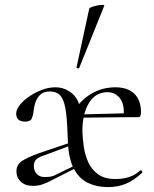

<svg xmlns="http://www.w3.org/2000/svg" viewBox="-20 -751 629 783"><path d="M420 12Q375 12 339 -5Q303 -22 281.5 -62.5Q260 -103 257 -170Q255 -241 250 -287Q245 -333 230.5 -355.5Q216 -378 183 -378Q159 -378 145 -365.5Q131 -353 124.5 -333Q118 -313 116 -291Q115 -281 109.5 -268Q104 -255 82 -255Q64 -255 55 -263.5Q46 -272 46 -287Q46 -304 60.5 -322.5Q75 -341 99 -357.5Q123 -374 151 -384.5Q179 -395 205 -395Q245 -395 275 -369Q305 -343 306 -299Q307 -286 309.5 -275.5Q312 -265 314 -251Q316 -237 316 -215Q317 -187 321.5 -154Q326 -121 339.5 -90.5Q353 -60 379.5 -40.5Q406 -21 451 -21Q482 -21 506.5 -29Q531 -37 552 -56Q555 -58 558.5 -53.5Q562 -49 559 -46Q526 -15 493 -1.5Q460 12 420 12ZM114 7Q83 7 65 -10Q47 -27 47 -52Q47 -79 69 -94Q91 -109 141 -127L283 -175L285 -164L159 -117Q137 -110 127.5 -100.5Q118 -91 118 -74Q118 -54 130 -41.5Q142 -29 162 -29Q172 -29 181.5 -30Q191 -31 201 -35L297 -82L298 -70L201 -21Q171 -5 153 1Q135 7 114 7ZM295 -271 294 -284 496 -289V-273ZM316 -215 282 -299Q309 -343 353 -369Q397 -395 451 -395Q501 -395 528 -368.5Q555 -342 555 -294Q555 -283 552.5 -278Q550 -273 542 -273H484Q489 -323 470 -349Q451 -375 418 -375Q370 -375 343 -331.5Q316 -288 316 -215ZM303 -474Q302 -471 296.5 -472.5Q291 -474 292 -476L344 -716Q345 -719 354.5 -722.5Q364 -726 376.5 -728.5Q389 -731 398 -731Q407 -731 405 -727Z"/></svg>

Font: Cormorant Light
Style: Regular
Weight: 400
Version: Version 4.000